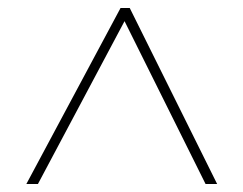

<svg xmlns="http://www.w3.org/2000/svg" viewBox="-20 -739 610 481"><path d="M46 -278 282 -719H305L524 -278H495L292 -686L75 -278Z"/></svg>

Font: Noto Sans UI Thin
Style: Regular
Weight: 250
Designer: Monotype Design Team
Foundry: Monotype Imaging Inc.
Version: Version 1.901